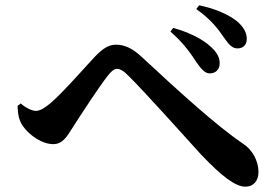

<svg xmlns="http://www.w3.org/2000/svg" viewBox="-20 -750 1040 722"><path d="M769 -474C792 -474 806 -490 806 -511C807 -532 797 -551 775 -572C743 -603 690 -629 631 -645L621 -631C671 -588 700 -545 720 -514C738 -489 751 -474 769 -474ZM873 -568C895 -568 908 -582 908 -604C908 -628 895 -650 870 -671C839 -695 792 -717 729 -730L718 -716C775 -676 803 -637 822 -609C841 -582 853 -568 873 -568ZM66 -276C92 -239 140 -208 180 -208C216 -208 232 -237 253 -270C284 -319 353 -424 385 -465C400 -484 410 -491 420 -491C431 -491 445 -484 464 -464C521 -408 677 -234 736 -169C814 -87 865 -48 903 -48C933 -48 952 -70 952 -103C952 -144 930 -187 892 -211C794 -277 652 -407 515 -534C480 -567 450 -582 416 -582C387 -582 364 -565 338 -538C308 -507 222 -407 171 -363C146 -342 129 -333 115 -333C102 -333 78 -343 58 -361L46 -352C47 -319 52 -296 66 -276Z"/></svg>

Font: Source Han Serif
Style: Bold
Weight: 700
Designer: Ryoko NISHIZUKA 西塚涼子 (kana & ideographs); Frank Grießhammer (Latin, Greek & Cyrillic); Wenlong ZHANG 张文龙 (bopomofo); San
Foundry: Adobe Systems Incorporated
Version: Version 1.001;PS 1.001;hotconv 16.6.54;makeotf.lib2.5.65590